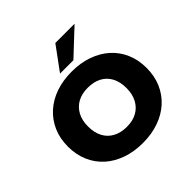

<svg xmlns="http://www.w3.org/2000/svg" viewBox="-232 -1159 1383 1383"><g transform="rotate(-45 460.0 -467.0)"><path d="M460 11Q370 11 296.5 -15Q223 -41 170 -88.5Q117 -136 88 -203.5Q59 -271 59 -353Q59 -435 88 -501.5Q117 -568 170.5 -616.5Q224 -665 297.5 -690.5Q371 -716 460 -716Q550 -716 623.5 -690Q697 -664 750 -616.5Q803 -569 832 -502Q861 -435 861 -354Q861 -271 832 -204Q803 -137 750 -89Q697 -41 623.5 -15Q550 11 460 11ZM460 -153Q521 -153 564.5 -177Q608 -201 632 -246Q656 -291 656 -353Q656 -416 632.5 -460.5Q609 -505 565 -528.5Q521 -552 460 -552Q399 -552 355.5 -528Q312 -504 288 -459.5Q264 -415 264 -353Q264 -290 287.5 -245.5Q311 -201 355.5 -177Q400 -153 460 -153ZM391 -765 523 -945H719L527 -765Z"/></g></svg>

Font: Nunito Sans 10pt SemiExpanded Black
Style: Regular
Weight: 900
Width: 6
Designer: Vernon Adams
Foundry: Vernon Adams
Version: Version 3.101;gftools[0.9.27]